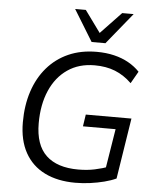

<svg xmlns="http://www.w3.org/2000/svg" viewBox="-62 -989 849 1049"><g transform="rotate(5 363.0 -464.0)"><path d="M390.6 8.9Q293.1 8.9 222.6 -26Q152 -60.9 114.2 -129.1Q76.4 -197.2 76.4 -295.6Q76.4 -388.8 101.6 -465.3Q126.8 -541.9 174.9 -597.7Q223 -653.5 291 -683.7Q359 -713.9 445.7 -713.9Q497.1 -713.9 541 -703.4Q585 -692.9 620.7 -672.8Q656.4 -652.7 682 -625.5L644.3 -559.5Q602.3 -600.3 553 -620Q503.6 -639.6 440.8 -639.6Q354.4 -639.6 292.3 -596.8Q230.1 -554.1 196.7 -477.3Q163.2 -400.4 163.2 -297.9Q163.2 -179.2 223.7 -121.8Q284.3 -64.5 400.1 -64.5Q449.1 -64.5 490.3 -73.3Q531.6 -82.1 569.2 -95.7L544.2 -52.9L584.5 -301.9H405.5L415.3 -367.2H665.7L613.3 -33.9Q585.6 -21 548.7 -11.5Q511.9 -2.1 471.5 3.4Q431 8.9 390.6 8.9ZM412.5 -765 307.1 -936.9H365.7L452 -818L565.2 -936.9H628.1L488.2 -765Z"/></g></svg>

Font: Nunito Sans 12pt ExtraLight
Style: Italic
Weight: 200
Italic angle: -9°
Designer: Vernon Adams
Foundry: Vernon Adams
Version: Version 3.101;gftools[0.9.27]